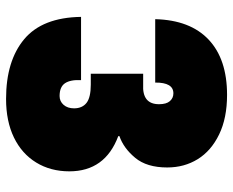

<svg xmlns="http://www.w3.org/2000/svg" viewBox="-90 -698 794 655"><g transform="rotate(90 307.5 -370.0)"><path d="M37.1 -249H252.9Q251 -212.9 263.4 -194.3Q275.9 -175.8 307.1 -175.8Q325.2 -175.8 337.2 -189.5Q349.1 -203.1 349.1 -225.1Q349.1 -252.9 330.6 -267.6Q312 -282.2 268.1 -282.2H231V-460.9H267.1Q335 -457 335 -515.1Q335 -540 324.5 -552Q314 -564 297.9 -564Q260.7 -564 261.2 -502H44.9Q47.9 -621.1 114.5 -684.1Q181.2 -747.1 303.2 -747.1Q382.3 -747.1 438.2 -720Q494.1 -692.9 522.5 -647Q550.8 -601.1 550.8 -543Q550.8 -473.1 517.8 -433.6Q484.9 -394 443.8 -379.9V-376Q564 -331.1 564 -209Q564 -145 533.9 -95.9Q503.9 -46.9 448.5 -20Q393.1 6.8 316.9 6.8Q187 6.8 113 -55.2Q39.1 -117.2 37.1 -249Z"/></g></svg>

Font: Poppins Black
Style: Regular
Weight: 900
Designer: Ninad Kale (Devanagari), Jonny Pinhorn (Latin)
Foundry: Indian Type Foundry
Version: 4.004